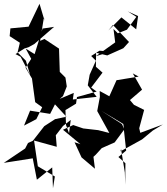

<svg xmlns="http://www.w3.org/2000/svg" viewBox="-39 -914 881 1015"><path d="M603 -334 616 -234 606 -258 497 -328 624 -252 616 -297 693 -300 620 -375ZM706 -197 697 -236 723 -333 669 -360 648 -385 712 -440 663 -526 694 -509 577 -490 539 -405 488 -433 489 -402 475 -327 539 -211 480 -226 401 -235 348 -253 294 -228 386 -152 355 -162 392 -82 463 -22 455 -85 467 -96 499 -131 567 -161 616 -227 628 -118 587 -84 624 -51 623 63 621 -2 601 -126 598 -114 712 -177 769 -224 822 -256 695 -209ZM682 -825 632 -757 584 -738 561 -761 570 -690 468 -617 547 -641 487 -646 443 -618 468 -593 435 -519 425 -463 472 -402 346 -388 351 -423 255 -382 223 -442 216 -401 312 -297 252 -284 195 -247 135 -170 109 -158 94 -129 -19 -53 134 -77 156 36 237 -29 241 81 251 19 161 -35 141 -171 261 -138 256 -199 294 -248 335 -280 326 -210 310 -253 307 -332 363 -366 368 -401 472 -430 443 -451 503 -530 468 -561 469 -635 528 -621 613 -659 643 -692 558 -782 534 -753 603 -822 681 -759 691 -829 636 -854ZM43 -628 91 -658 111 -664 142 -681 247 -772 186 -763 144 -628 97 -657 126 -603 96 -556 130 -499 147 -374 184 -347 153 -284 88 -250 120 -329 226 -312 258 -375 294 -406 314 -457 307 -504 277 -534 273 -657 196 -708 173 -698 193 -821 197 -803 170 -894 112 -773 16 -764 12 -723 66 -688 54 -637 98 -593 120 -518 70 -614Z"/></svg>

Font: Hussar Lance
Style: ExBd
Weight: 700
Foundry: Cannot Into Space Fonts, PlusOne Fonts
Version: Version 2.270